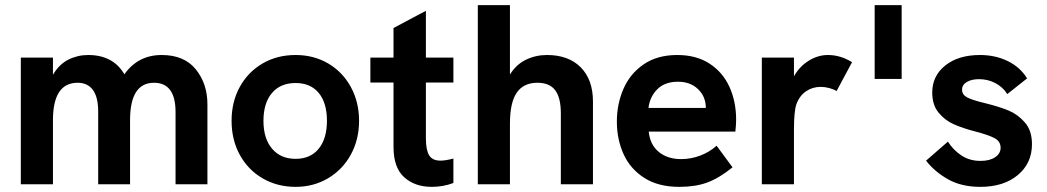

<svg xmlns="http://www.w3.org/2000/svg" viewBox="-20 -717 4074 747"><path d="M61 -493H186V-426Q210 -467 246 -485Q282 -503 323 -503Q420 -503 464 -428Q517 -503 609 -503Q697 -503 742 -447Q787 -391 787 -311V0H663V-281Q663 -395 579 -395Q486 -395 486 -249V0H362V-283Q362 -339 341.5 -367Q321 -395 282 -395Q186 -395 186 -249V0H61Z M881 -247Q881 -321 913 -379Q945 -437 1001.5 -470Q1058 -503 1130 -503Q1201 -503 1257 -470Q1313 -437 1345 -378.5Q1377 -320 1377 -247Q1377 -174 1345 -115.5Q1313 -57 1256.5 -23.5Q1200 10 1130 10Q1059 10 1002 -23Q945 -56 913 -114.5Q881 -173 881 -247ZM1252 -247Q1252 -317 1220 -355.5Q1188 -394 1130 -394Q1071 -394 1038 -355Q1005 -316 1005 -247Q1005 -178 1038.5 -138.5Q1072 -99 1130 -99Q1188 -99 1220 -138.5Q1252 -178 1252 -247Z M1511 -145V-396H1421V-493H1511V-608L1637 -675V-493H1744V-396H1637V-179Q1637 -134 1649.5 -113Q1662 -92 1694 -92Q1712 -92 1744 -100V-5Q1704 10 1660 10Q1594 10 1552.5 -27.5Q1511 -65 1511 -145Z M1839 -697H1964V-427Q1988 -466 2026 -484.5Q2064 -503 2108 -503Q2192 -503 2239.5 -455Q2287 -407 2287 -322V0H2162V-276Q2162 -337 2140 -366Q2118 -395 2071 -395Q2017 -395 1990.5 -356.5Q1964 -318 1964 -236V0H1839Z M2380 -244Q2380 -312 2405.5 -371Q2431 -430 2484 -466.5Q2537 -503 2615 -503Q2689 -503 2740.5 -469.5Q2792 -436 2818 -379Q2844 -322 2844 -251Q2844 -232 2841 -205H2504Q2509 -154 2543 -126Q2577 -98 2630 -98Q2668 -98 2704 -111.5Q2740 -125 2768 -150L2830 -66Q2778 -24 2732 -7Q2686 10 2623 10Q2541 10 2486.5 -25Q2432 -60 2406 -117.5Q2380 -175 2380 -244ZM2726 -297V-298Q2726 -341 2696 -370Q2666 -399 2618 -399Q2566 -399 2537 -369.5Q2508 -340 2503 -297Z M2944 -493H3069V-420Q3090 -458 3126 -480.5Q3162 -503 3201 -503Q3250 -503 3295 -475L3235 -363Q3223 -370 3206 -374.5Q3189 -379 3173 -379Q3141 -379 3115.5 -361.5Q3090 -344 3078 -310Q3069 -282 3069 -212V0H2944Z M3383 -697H3488V-410H3383Z M3583 -92 3668 -166Q3688 -134 3720 -112.5Q3752 -91 3795 -91Q3831 -91 3852 -105.5Q3873 -120 3873 -142Q3873 -167 3849.5 -179.5Q3826 -192 3776 -205Q3726 -218 3691 -233.5Q3656 -249 3631.5 -279Q3607 -309 3607 -357Q3607 -422 3658 -462.5Q3709 -503 3793 -503Q3852 -503 3900.5 -479.5Q3949 -456 3976 -412L3899 -351Q3881 -379 3852 -394Q3823 -409 3789 -409Q3760 -409 3741.5 -398Q3723 -387 3723 -368Q3723 -349 3742 -338.5Q3761 -328 3811 -316Q3868 -302 3904 -287Q3940 -272 3967.5 -240.5Q3995 -209 3995 -156Q3995 -82 3940 -36Q3885 10 3794 10Q3720 10 3667.5 -20Q3615 -50 3583 -92Z"/></svg>

Font: Hanken Grotesk
Style: Bold
Weight: 700
Designer: Alfredo Marco Pradil
Foundry: Hanken Design Co.
Version: Version 3.014